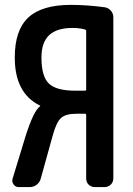

<svg xmlns="http://www.w3.org/2000/svg" viewBox="-20 -760 540 780"><path d="M274.4 -646.5Q210.9 -646.5 179.7 -617.2Q148.4 -587.9 148.4 -526.4Q148.4 -449.2 178.7 -420.4Q209 -391.6 285.2 -391.6H325.2Q330.1 -391.6 330.1 -396.5V-634.8Q330.1 -638.7 324.2 -640.6Q301.8 -646.5 274.4 -646.5ZM55.7 0Q43 0 35.2 -10.7Q27.3 -21.5 31.2 -34.2L83 -204.1Q116.2 -309.6 142.6 -328.1Q143.6 -329.1 143.6 -330.1Q143.6 -331.1 142.6 -331.1Q40 -380.9 40 -526.4Q40 -637.7 95.2 -689Q150.4 -740.2 267.6 -740.2Q332 -740.2 405.3 -730.5Q419.9 -728.5 430.2 -716.8Q440.4 -705.1 440.4 -690.4V-35.2Q440.4 -20.5 430.2 -10.3Q419.9 0 405.3 0H365.2Q350.6 0 340.3 -9.8Q330.1 -19.5 330.1 -35.2V-293Q330.1 -297.9 325.2 -297.9H290Q247.1 -297.9 228 -280.8Q209 -263.7 194.3 -210L145.5 -34.2Q141.6 -19.5 129.4 -9.8Q117.2 0 100.6 0Z"/></svg>

Font: Rounded-L Mgen+ 1m medium
Style: Regular
Weight: 500
Designer: [Source Han Sans]
Ryoko NISHIZUKA  (kana & ideographs); Paul D. Hunt (Latin, Greek & Cyrillic); Wenlong ZHANG  (bopomofo
Version: Version 1.059.20150602